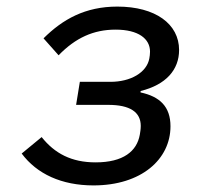

<svg xmlns="http://www.w3.org/2000/svg" viewBox="-20 -548 640 580"><path d="M262.4 12.1C407.3 12.1 495 -67.1 495 -166.5C495 -225.9 462.7 -256.4 404.5 -268.8L404.8 -273.1C481.2 -291.9 521 -337 521 -397C521 -475.5 449.6 -528.1 334.5 -528.1C237.2 -528.1 169.4 -489.7 111.5 -432.2L157 -381C208.1 -433.6 262.4 -458.5 329.2 -458.5C398.4 -458.5 433.2 -430.8 433.2 -392C433.2 -385.3 432.2 -376.8 431.1 -371.4C423.3 -328.8 374.6 -300.8 313.6 -300.8H221.2L209.9 -231.2H307.2C372.5 -231.2 405.2 -209.5 405.2 -167.6C405.2 -158 403.4 -147 402.3 -141C393.5 -91.3 352.6 -57.5 268.8 -57.5C195.7 -57.5 145.2 -84.5 105.8 -133.9L45.5 -84.2C91.3 -22.7 165.8 12.1 262.4 12.1Z"/></svg>

Font: Margiela Mono Italic Text It
Style: Regular
Weight: 400
Designer: Mike Abbink, Paul van der Laan, Pieter van Rosmalen
Foundry: Bold Monday
Version: Version 2.003 2021